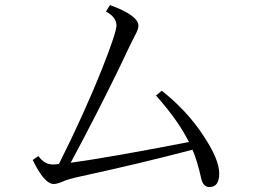

<svg xmlns="http://www.w3.org/2000/svg" viewBox="-20 -777 1040 768"><path d="M215.8 -121.1Q318.4 -325.7 390.6 -507.8Q445.8 -647.9 445.8 -674.8Q445.8 -708.5 403.8 -731L419.9 -756.8Q533.7 -715.3 533.7 -673.8Q533.7 -659.2 518.6 -632.8Q502.4 -601.6 473.6 -540L452.6 -496.1Q364.7 -315.9 262.7 -126Q419.9 -147.5 735.8 -209Q692.9 -294.9 604 -395L627 -414.1Q729 -333.5 793.9 -233.9Q856.9 -139.2 856.9 -83Q856.9 -28.8 817.9 -28.8Q793.5 -28.8 785.6 -60.1Q768.6 -136.2 750 -178.2Q544.4 -124 299.8 -70.8Q251 -60.5 226.1 -48.8Q207 -41 194.8 -41Q157.2 -41 110.8 -137.2L133.8 -152.8Q157.2 -119.1 191.9 -119.1Q202.6 -119.1 215.8 -121.1Z"/></svg>

Font: I.MingCP
Style: Regular
Weight: 400
Designer: I.Font Project
Version: Version 8.000; Sep 06, 2022